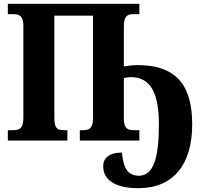

<svg xmlns="http://www.w3.org/2000/svg" viewBox="-20 -734 1058 1003"><path d="M703 249C885 249 984 126 984 -83C984 -273 915 -394 698 -394C675 -394 643 -390 627 -387V-596C627 -652 647 -660 678 -660H708V-714H21V-660H49C80 -660 102 -652 102 -600V-118C102 -62 81 -54 49 -54H21V0H332V-54H312C281 -54 264 -62 264 -118V-652H466V-118C466 -62 445 -54 414 -54H397V0H708V-54H679C649 -54 627 -61 627 -113V-326C637 -328 649 -331 664 -331C771 -331 810 -240 810 -85C810 95 781 184 705 184C643 184 624 136 617 63C549 63 519 93 519 134C519 201 574 249 703 249Z"/></svg>

Font: Noto Serif Condensed ExtraBold
Style: Regular
Weight: 800
Width: 3
Designer: Monotype Design Team
Foundry: Monotype Imaging Inc.
Version: Version 2.013